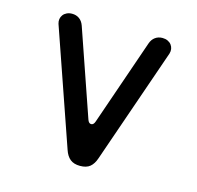

<svg xmlns="http://www.w3.org/2000/svg" viewBox="-88 -652 776 755"><g transform="rotate(15 300.0 -275.0)"><path d="M237 -38 74 -508Q71 -518 72.5 -527Q74 -536 79.5 -543.5Q85 -551 94.5 -555.5Q104 -560 116 -560Q133 -560 145.5 -551Q158 -542 164 -525L285 -175Q290 -160 300 -160Q310 -160 315 -175L436 -525Q442 -542 454.5 -551Q467 -560 484 -560Q496 -560 505.5 -555.5Q515 -551 520.5 -543.5Q526 -536 527.5 -527Q529 -518 526 -508L363 -38Q355 -14 340.5 -2Q326 10 300 10Q275 10 260 -2Q245 -14 237 -38Z"/></g></svg>

Font: Maple Mono NF
Style: Regular
Weight: 400
Monospace: yes
Designer: subframe7536
Version: Version 7.000